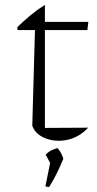

<svg xmlns="http://www.w3.org/2000/svg" viewBox="-20 -572 400 791"><path d="M165 -552V-482H344L340 -448H165V-45L343 -46Q328 -29 308 -16.5Q288 -4 266 2Q244 8 222 8Q185 8 154.5 -8Q124 -24 113 -54L124 -448H52V-461Q78 -486 105 -508.5Q132 -531 165 -552ZM167 196 189 87 241 82Q229 111 215 140Q201 169 182 199ZM193 111 168 65Q180 53 191.5 47.5Q203 42 217 38Q225 47 230.5 57Q236 67 241 82Z"/></svg>

Font: Piazzolla Thin Thin
Style: Regular
Weight: 250
Version: Version 2.005